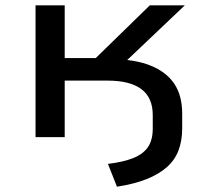

<svg xmlns="http://www.w3.org/2000/svg" viewBox="-20 -517 776 724"><path d="M421 187 387 101Q445 94 482.5 79Q520 64 538 37.5Q556 11 556 -32V-83Q556 -149 513 -181Q470 -213 386 -213H224V0H114V-497H224V-298H341L545 -497H677L419 -252L398 -294Q487 -294 547 -270Q607 -246 637 -201.5Q667 -157 667 -88V-33Q667 14 653 50.5Q639 87 609 113.5Q579 140 532.5 158.5Q486 177 421 187Z"/></svg>

Font: Nunito Sans 7pt Expanded Medium
Style: Regular
Weight: 500
Width: 7
Designer: Vernon Adams
Foundry: Vernon Adams
Version: Version 3.101;gftools[0.9.27]